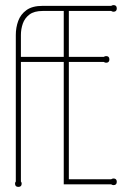

<svg xmlns="http://www.w3.org/2000/svg" viewBox="-20 -723 494 753"><path d="M416 -20Q421 -23 425 -23Q438 -23 438 -10Q438 3 425 3Q421 3 416 0H230V-480H62V-11Q65 -8 65 -3Q65 10 52 10Q39 10 39 -3Q39 -8 42 -11V-586Q42 -615 51.5 -641Q61 -667 84 -683.5Q107 -700 147 -700H416Q421 -703 425 -703Q438 -703 438 -690Q438 -677 425 -677Q421 -677 416 -680H250V-500H387Q392 -503 396 -503Q409 -503 409 -490Q409 -477 396 -477Q392 -477 387 -480H250V-20ZM230 -500V-680H147Q114 -680 95.5 -666Q77 -652 69.5 -630.5Q62 -609 62 -586V-500Z"/></svg>

Font: Wire One
Style: Regular
Weight: 400
Designer: Alexei Vanyashin, Gayaneh Bagdasaryan
Foundry: Cyreal
Version: Version 1.102; ttfautohint (v1.8.3)